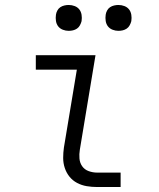

<svg xmlns="http://www.w3.org/2000/svg" viewBox="-20 -752 640 772"><path d="M371 0Q349 0 328.5 -3.5Q308 -7 290 -16.5Q272 -26 259.5 -41.5Q247 -57 240.5 -76.5Q234 -96 234 -117Q234 -138 237 -159L289 -472H124V-530H364L301 -150Q298 -132 299.5 -114.5Q301 -97 310.5 -83.5Q320 -70 336.5 -64Q353 -58 371 -58H465V0ZM456 -628Q444 -628 432.5 -632.5Q421 -637 414 -646Q407 -655 405 -667.5Q403 -680 405 -693Q406 -701 410.5 -709.5Q415 -718 422.5 -723Q430 -728 439 -730Q448 -732 456 -732Q469 -732 480.5 -727.5Q492 -723 499 -714Q506 -705 508 -692.5Q510 -680 508 -667Q506 -659 501.5 -650.5Q497 -642 489.5 -637Q482 -632 473.5 -630Q465 -628 456 -628ZM256 -628Q244 -628 232.5 -632.5Q221 -637 214 -646Q207 -655 205 -667.5Q203 -680 205 -693Q206 -701 210.5 -709.5Q215 -718 222.5 -723Q230 -728 239 -730Q248 -732 256 -732Q269 -732 280.5 -727.5Q292 -723 299 -714Q306 -705 308 -692.5Q310 -680 308 -667Q306 -659 301.5 -650.5Q297 -642 289.5 -637Q282 -632 273.5 -630Q265 -628 256 -628Z"/></svg>

Font: Iosevka Curly Slab LtExObl
Style: Regular
Weight: 300
Width: 7
Italic angle: -9°
Monospace: yes
Designer: Belleve Invis
Foundry: Belleve Invis
Version: Version 11.1.0; ttfautohint (v1.8.3)